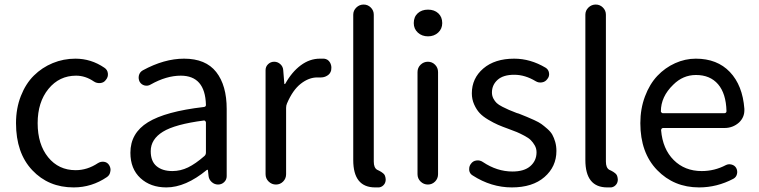

<svg xmlns="http://www.w3.org/2000/svg" viewBox="-20 -816 3354 849"><path d="M305.7 12.7Q194.3 12.7 122.6 -63.5Q50.8 -139.6 50.8 -271.5Q50.8 -336.9 72.3 -391.6Q93.8 -446.3 129.9 -481.9Q166 -517.6 213.4 -537.1Q260.7 -556.6 313.5 -556.6Q382.8 -556.6 441.4 -516.6Q455.1 -507.8 457 -491.7Q459 -475.6 448.2 -462.9Q439.5 -450.2 423.3 -448.7Q407.2 -447.3 394.5 -456.1Q357.4 -481.4 316.4 -481.4Q242.2 -481.4 194.3 -422.9Q146.5 -364.3 146.5 -271.5Q146.5 -177.7 192.9 -120.6Q239.3 -63.5 314.5 -63.5Q366.2 -63.5 413.1 -94.7Q425.8 -102.5 439.9 -100.6Q454.1 -98.6 461.9 -86.9Q468.8 -76.2 468.8 -64.5Q468.8 -61.5 467.8 -57.6Q465.8 -42 453.1 -33.2Q385.7 12.7 305.7 12.7Z M715.8 12.7Q645.5 12.7 601.1 -28.3Q556.6 -69.3 556.6 -140.6Q556.6 -227.5 634.3 -275.4Q711.9 -323.2 880.9 -342.8Q891.6 -343.8 890.6 -353.5Q886.7 -481.4 779.3 -481.4Q715.8 -481.4 646.5 -442.4Q633.8 -434.6 619.6 -438Q605.5 -441.4 597.7 -454.1Q590.8 -467.8 594.2 -482.4Q597.7 -497.1 611.3 -504.9Q706.1 -556.6 793.9 -556.6Q889.6 -556.6 936 -497.6Q982.4 -438.5 982.4 -334V-37.1Q982.4 -21.5 971.2 -10.7Q960 0 944.3 0Q928.7 0 916.5 -10.7Q904.3 -21.5 902.3 -37.1L899.4 -63.5Q899.4 -65.4 897.9 -65.4Q896.5 -65.4 894.5 -64.5Q800.8 12.7 715.8 12.7ZM742.2 -59.6Q778.3 -59.6 811.5 -75.7Q844.7 -91.8 883.8 -126Q890.6 -131.8 890.6 -141.6V-274.4Q890.6 -278.3 887.7 -280.3Q885.7 -283.2 882.8 -283.2Q881.8 -283.2 881.8 -283.2Q753.9 -266.6 700.2 -233.4Q646.5 -200.2 646.5 -147.5Q646.5 -102.5 672.4 -81.1Q698.2 -59.6 742.2 -59.6Z M1154.3 -45.9V-505.9Q1154.3 -521.5 1165.5 -532.2Q1176.8 -543 1192.4 -543Q1208 -543 1219.7 -532.2Q1231.4 -521.5 1232.4 -505.9L1237.3 -445.3Q1237.3 -444.3 1238.8 -444.3Q1240.2 -444.3 1241.2 -445.3Q1270.5 -498 1310.1 -527.3Q1349.6 -556.6 1394.5 -556.6Q1405.3 -556.6 1413.1 -556.6Q1430.7 -554.7 1439.5 -539.1Q1445.3 -528.3 1445.3 -516.6Q1445.3 -510.7 1444.3 -504.9Q1440.4 -489.3 1426.8 -481.4Q1414.1 -473.6 1399.4 -473.6Q1397.5 -473.6 1395.5 -473.6Q1389.6 -473.6 1382.8 -473.6Q1345.7 -473.6 1310.1 -445.8Q1274.4 -418 1249 -358.4Q1245.1 -349.6 1245.1 -338.9V-45.9Q1245.1 -26.4 1231.9 -13.2Q1218.8 0 1200.2 0Q1181.6 0 1168 -13.2Q1154.3 -26.4 1154.3 -45.9Z M1638.7 12.7Q1542 12.7 1542 -108.4V-751Q1542 -769.5 1555.7 -782.7Q1569.3 -795.9 1587.9 -795.9Q1606.4 -795.9 1619.6 -782.7Q1632.8 -769.5 1632.8 -751V-101.6Q1632.8 -74.2 1647.5 -65.4Q1650.4 -64.5 1656.7 -61Q1663.1 -57.6 1666 -55.7Q1668.9 -53.7 1673.3 -50.3Q1677.7 -46.9 1680.2 -43Q1682.6 -39.1 1683.6 -34.2L1684.6 -30.3Q1685.5 -26.4 1685.5 -22.5Q1685.5 -10.7 1679.7 -2Q1670.9 10.7 1656.2 12.7Q1648.4 12.7 1638.7 12.7Z M1826.2 -45.9V-497.1Q1826.2 -516.6 1839.8 -529.8Q1853.5 -543 1872.1 -543Q1890.6 -543 1903.8 -529.8Q1917 -516.6 1917 -497.1V-45.9Q1917 -26.4 1903.8 -13.2Q1890.6 0 1872.1 0Q1853.5 0 1839.8 -13.2Q1826.2 -26.4 1826.2 -45.9ZM1809.6 -713.9Q1809.6 -741.2 1827.1 -757.3Q1844.7 -773.4 1872.6 -773.4Q1900.4 -773.4 1918 -757.3Q1935.5 -741.2 1935.5 -713.9Q1935.5 -688.5 1917.5 -671.9Q1899.4 -655.3 1872.6 -655.3Q1845.7 -655.3 1827.6 -671.9Q1809.6 -688.5 1809.6 -713.9Z M2243.2 12.7Q2152.3 12.7 2070.3 -40Q2056.6 -47.9 2054.7 -63.5Q2054.7 -66.4 2054.7 -69.3Q2054.7 -82 2062.5 -91.8Q2071.3 -104.5 2086.9 -106.4Q2102.5 -108.4 2115.2 -99.6Q2177.7 -57.6 2246.1 -57.6Q2297.9 -57.6 2325.2 -81.5Q2352.5 -105.5 2352.5 -142.6Q2352.5 -159.2 2344.7 -172.9Q2336.9 -186.5 2327.1 -196.3Q2317.4 -206.1 2297.9 -216.3Q2278.3 -226.6 2265.6 -231.9Q2252.9 -237.3 2228.5 -246.1Q2201.2 -255.9 2182.1 -264.2Q2163.1 -272.5 2139.2 -286.6Q2115.2 -300.8 2101.1 -315.9Q2086.9 -331.1 2076.7 -354Q2066.4 -377 2066.4 -403.3Q2066.4 -469.7 2117.2 -513.2Q2168 -556.6 2253.9 -556.6Q2325.2 -556.6 2392.6 -516.6Q2405.3 -508.8 2407.7 -493.7Q2410.2 -478.5 2400.4 -466.8Q2391.6 -454.1 2376.5 -451.7Q2361.3 -449.2 2348.6 -457Q2301.8 -485.4 2253.9 -485.4Q2205.1 -485.4 2180.2 -462.9Q2155.3 -440.4 2155.3 -407.2Q2155.3 -392.6 2161.6 -380.4Q2168 -368.2 2176.3 -360.4Q2184.6 -352.5 2201.7 -343.8Q2218.8 -335 2230.5 -330.1Q2242.2 -325.2 2264.6 -316.4Q2271.5 -314.5 2274.4 -313.5Q2298.8 -303.7 2309.6 -299.3Q2320.3 -294.9 2341.8 -285.2Q2363.3 -275.4 2374 -267.6Q2384.8 -259.8 2399.9 -246.6Q2415 -233.4 2422.4 -220.2Q2429.7 -207 2435.1 -188.5Q2440.4 -169.9 2440.4 -148.4Q2440.4 -79.1 2387.7 -33.2Q2335 12.7 2243.2 12.7Z M2665 12.7Q2568.4 12.7 2568.4 -108.4V-751Q2568.4 -769.5 2582 -782.7Q2595.7 -795.9 2614.3 -795.9Q2632.8 -795.9 2646 -782.7Q2659.2 -769.5 2659.2 -751V-101.6Q2659.2 -74.2 2673.8 -65.4Q2676.8 -64.5 2683.1 -61Q2689.5 -57.6 2692.4 -55.7Q2695.3 -53.7 2699.7 -50.3Q2704.1 -46.9 2706.5 -43Q2709 -39.1 2710 -34.2L2710.9 -30.3Q2711.9 -26.4 2711.9 -22.5Q2711.9 -10.7 2706.1 -2Q2697.3 10.7 2682.6 12.7Q2674.8 12.7 2665 12.7Z M3071.3 12.7Q2960 12.7 2885.7 -64Q2811.5 -140.6 2811.5 -271.5Q2811.5 -335 2832 -389.6Q2852.5 -444.3 2886.7 -480.5Q2920.9 -516.6 2965.3 -536.6Q3009.8 -556.6 3056.6 -556.6Q3151.4 -556.6 3207.5 -497.6Q3263.7 -438.5 3271.5 -335Q3271.5 -331.1 3271.5 -328.1Q3271.5 -296.9 3248 -274.4Q3220.7 -250 3183.6 -250H2912.1Q2908.2 -250 2905.8 -247.1Q2903.3 -244.1 2903.3 -240.2Q2910.2 -157.2 2959 -108.4Q3007.8 -59.6 3083 -59.6Q3139.6 -59.6 3189.5 -85.9Q3201.2 -91.8 3214.8 -88.4Q3228.5 -85 3235.4 -73.2Q3242.2 -60.5 3238.8 -46.4Q3235.4 -32.2 3222.7 -25.4Q3150.4 12.7 3071.3 12.7ZM2902.3 -323.2Q2902.3 -320.3 2905.3 -318.4Q2907.2 -315.4 2911.1 -315.4H3182.6Q3187.5 -315.4 3189.9 -317.9Q3192.4 -320.3 3192.4 -324.2Q3192.4 -324.2 3192.4 -325.2Q3190.4 -402.3 3155.3 -443.4Q3120.1 -484.4 3057.6 -484.4Q3000 -484.4 2957 -441.4Q2902.3 -388.7 2902.3 -323.2Z"/></svg>

Font: Gen Jyuu GothicX Regular
Style: Regular
Weight: 400
Designer: [Source Han Sans]
Ryoko NISHIZUKA  (kana & ideographs); Paul D. Hunt (Latin, Greek & Cyrillic); Wenlong ZHANG  (bopomofo
Version: Version 1.002.20150607